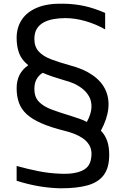

<svg xmlns="http://www.w3.org/2000/svg" viewBox="-20 -873 679 1039"><path d="M309 146Q250 145 189 134.5Q128 124 70 105V25Q131 42 189 53.5Q247 65 306 67Q353 69 383.5 63Q414 57 432 46.5Q450 36 459 22.5Q468 9 471 -5Q474 -19 475 -32Q477 -65 463 -88Q449 -111 426 -126Q403 -141 377.5 -150.5Q352 -160 330 -165Q254 -184 204 -206Q154 -228 124.5 -255Q95 -282 82.5 -317Q70 -352 70 -396Q70 -477 133 -520Q97 -549 83.5 -585Q70 -621 70 -668Q70 -724 98 -766.5Q126 -809 182 -832Q238 -855 322 -853Q385 -852 438.5 -840Q492 -828 549 -803V-714Q500 -742 443.5 -758.5Q387 -775 333 -775Q300 -775 269.5 -769.5Q239 -764 216 -751.5Q193 -739 179.5 -717.5Q166 -696 166 -662Q166 -620 190 -594Q214 -568 258 -551.5Q302 -535 360 -519Q433 -500 481.5 -466Q530 -432 551 -386Q572 -340 566 -284.5Q560 -229 526 -166Q549 -142 560 -110.5Q571 -79 571 -35Q571 34 542 73.5Q513 113 455.5 129.5Q398 146 309 146ZM450 -213Q474 -258 475 -292.5Q476 -327 461.5 -352Q447 -377 424 -394.5Q401 -412 376 -422.5Q351 -433 330 -438Q296 -448 266 -458Q236 -468 211 -479Q190 -466 178 -444.5Q166 -423 166 -391Q166 -348 190.5 -322.5Q215 -297 259 -280.5Q303 -264 360 -247Q387 -238 409.5 -230.5Q432 -223 450 -213Z"/></svg>

Font: Matangi SemiBold
Style: Regular
Weight: 600
Designer: Prashant Pant
Foundry: The Graphic Ant
Version: Version 3.002